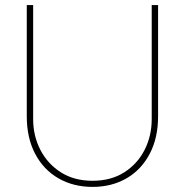

<svg xmlns="http://www.w3.org/2000/svg" viewBox="-20 -720 725 753"><path d="M343 13Q268 13 209.5 -20.5Q151 -54 118 -116.5Q85 -179 85 -264V-700H110V-253Q110 -187 138.5 -132Q167 -77 219 -44Q271 -11 343 -11Q415 -11 467 -44Q519 -77 547 -132Q575 -187 575 -253V-700H600V-264Q600 -179 567 -116.5Q534 -54 476 -20.5Q418 13 343 13Z"/></svg>

Font: MuseoModerno Thin Thin
Style: Regular
Weight: 250
Version: Version 1.003